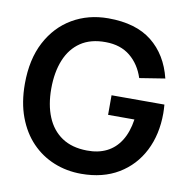

<svg xmlns="http://www.w3.org/2000/svg" viewBox="-83 -816 897 912"><g transform="rotate(10 366.0 -360.0)"><path d="M367.2 15Q297.1 15 235.8 -9.8Q174.4 -34.6 128.3 -82.5Q82.2 -130.4 56.1 -200.2Q30 -270 30 -360Q30 -477.9 74.1 -561.8Q118.2 -645.6 194.6 -690.2Q270.9 -734.8 367.2 -734.8Q500.2 -734.8 577.8 -673Q655.5 -611.2 682.8 -500.2L560.2 -480.7Q539.6 -544.4 493 -582.6Q446.3 -620.8 374.7 -621.2Q302.2 -622 254 -589.5Q205.9 -557.1 181.8 -497.9Q157.7 -438.8 157.5 -360Q157.3 -281.2 181.5 -222.9Q205.6 -164.6 253.9 -132Q302.2 -99.5 374.7 -98.7Q428.8 -97.8 469.8 -118.1Q510.8 -138.4 536.8 -179.8Q562.8 -221.1 572 -283H445V-377.5H700Q701.1 -369.8 701.5 -354.2Q702 -338.6 702 -335.3Q702 -233.4 661.8 -154.2Q621.5 -75 546.5 -30Q471.6 15 367.2 15Z"/></g></svg>

Font: Manrope Variable Light
Style: Regular
Weight: 200
Designer: Mikhail Sharanda
Foundry: Mikhail Sharanda
Version: Version 4.505